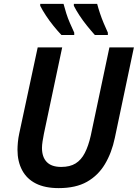

<svg xmlns="http://www.w3.org/2000/svg" viewBox="-20 -958 709 988"><path d="M282 10Q212 10 165 -13.5Q118 -37 94 -82Q70 -127 70 -187Q70 -204 72 -226Q74 -248 79 -271L174 -714H300L206 -270Q202 -250 199 -230.5Q196 -211 196 -197Q196 -150 220.5 -124.5Q245 -99 295 -99Q340 -99 369 -117Q398 -135 416.5 -171Q435 -207 447 -260L543 -714H669L571 -249Q555 -172 520 -113.5Q485 -55 427.5 -22.5Q370 10 282 10ZM468 -778Q450 -798 428.5 -824.5Q407 -851 389 -878.5Q371 -906 360 -928V-938H480Q486 -915 494.5 -889.5Q503 -864 513.5 -839Q524 -814 535 -790V-778ZM296 -778Q277 -798 255.5 -824.5Q234 -851 216 -878.5Q198 -906 187 -928V-938H307Q313 -915 321 -889.5Q329 -864 340 -839Q351 -814 362 -790V-778Z"/></svg>

Font: Noto Sans Display SemiBold
Style: Italic
Weight: 600
Italic angle: -12°
Designer: Monotype Design Team
Foundry: Monotype Imaging Inc.
Version: Version 2.003